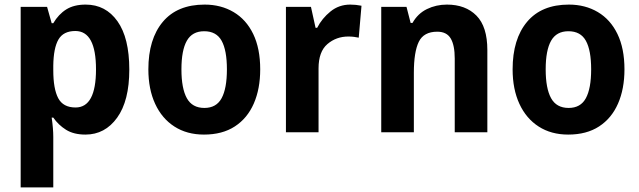

<svg xmlns="http://www.w3.org/2000/svg" viewBox="-20 -576 2781 836"><path d="M353 -556Q440 -556 491.5 -483.5Q543 -411 543 -273Q543 -137 490 -63.5Q437 10 352 10Q301 10 267.5 -11Q234 -32 212 -64H205Q212 -16 212 20V240H70V-546H185L205 -475H212Q235 -514 268.5 -535Q302 -556 353 -556ZM308 -441Q256 -441 234.5 -404Q213 -367 212 -290V-270Q212 -189 233.5 -148.5Q255 -108 309 -108Q398 -108 398 -274Q398 -441 308 -441Z M1113 -274Q1113 -189 1085 -125Q1057 -61 1002.5 -25.5Q948 10 868 10Q794 10 739.5 -25Q685 -60 655.5 -124Q626 -188 626 -274Q626 -406 689 -481Q752 -556 871 -556Q942 -556 997 -523.5Q1052 -491 1082.5 -428Q1113 -365 1113 -274ZM770 -274Q770 -191 793.5 -148.5Q817 -106 870 -106Q922 -106 945 -148.5Q968 -191 968 -274Q968 -357 945 -398.5Q922 -440 869 -440Q817 -440 793.5 -398.5Q770 -357 770 -274Z M1505 -556Q1530 -556 1554 -551L1542 -412Q1534 -414 1521.5 -415.5Q1509 -417 1497 -417Q1444 -417 1405.5 -384Q1367 -351 1367 -278V0H1225V-546H1334L1354 -455H1361Q1382 -496 1419 -526Q1456 -556 1505 -556Z M1926 -556Q2007 -556 2054.5 -508Q2102 -460 2102 -358V0H1960V-321Q1960 -379 1942.5 -408.5Q1925 -438 1884 -438Q1825 -438 1803.5 -394Q1782 -350 1782 -259V0H1640V-546H1750L1768 -476H1776Q1799 -517 1839 -536.5Q1879 -556 1926 -556Z M2699 -274Q2699 -189 2671 -125Q2643 -61 2588.5 -25.5Q2534 10 2454 10Q2380 10 2325.5 -25Q2271 -60 2241.5 -124Q2212 -188 2212 -274Q2212 -406 2275 -481Q2338 -556 2457 -556Q2528 -556 2583 -523.5Q2638 -491 2668.5 -428Q2699 -365 2699 -274ZM2356 -274Q2356 -191 2379.5 -148.5Q2403 -106 2456 -106Q2508 -106 2531 -148.5Q2554 -191 2554 -274Q2554 -357 2531 -398.5Q2508 -440 2455 -440Q2403 -440 2379.5 -398.5Q2356 -357 2356 -274Z"/></svg>

Font: Noto Sans Devanagari UI SemiCondensed
Style: Bold
Weight: 700
Width: 4
Designer: Jelle Bosma - Monotype Design Team
Foundry: Monotype Imaging Inc.
Version: Version 2.004; ttfautohint (v1.8.4.7-5d5b)